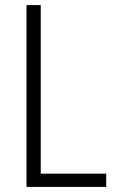

<svg xmlns="http://www.w3.org/2000/svg" viewBox="-20 -734 456 754"><path d="M84 0H397V-52H140V-714H84Z"/></svg>

Font: Noto Sans Display SemiCondensed Light
Style: Regular
Weight: 300
Width: 4
Designer: Monotype Design Team
Foundry: Monotype Imaging Inc.
Version: Version 1.900